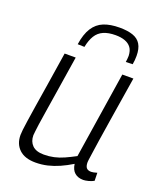

<svg xmlns="http://www.w3.org/2000/svg" viewBox="-139 -831 776 929"><g transform="rotate(20 248.5 -366.5)"><path d="M155 10Q100 10 71 -17.5Q42 -45 42 -91Q42 -101 44 -118.5Q46 -136 50.5 -166.5Q55 -197 62.5 -245Q70 -293 81.5 -364Q93 -435 108 -534H165Q148 -425 136.5 -352.5Q125 -280 118 -235.5Q111 -191 107.5 -167Q104 -143 103 -131Q102 -119 101 -111Q101 -79 120.5 -59.5Q140 -40 180 -40Q207 -40 232 -45.5Q257 -51 282.5 -62.5Q308 -74 336 -89L405 -534H462Q442 -407 428.5 -324.5Q415 -242 408 -193.5Q401 -145 397.5 -121.5Q394 -98 393 -89.5Q392 -81 392 -78Q392 -58 399.5 -49Q407 -40 424 -40Q428 -40 436.5 -41.5Q445 -43 454 -46L455 -5Q443 2 427 6Q411 10 401 10Q374 10 357 -4.5Q340 -19 336 -49Q305 -30 275.5 -17Q246 -4 216.5 3Q187 10 155 10ZM316 -743Q357 -743 384.5 -733.5Q412 -724 425.5 -701.5Q439 -679 439 -642Q439 -631 438 -619.5Q437 -608 435 -598L400 -597Q401 -605 402 -612.5Q403 -620 403 -629Q402 -656 390.5 -671.5Q379 -687 358.5 -694.5Q338 -702 310 -702Q273 -702 248 -691Q223 -680 208.5 -656.5Q194 -633 187 -597L152 -598Q160 -652 180.5 -684Q201 -716 234.5 -729.5Q268 -743 316 -743Z"/></g></svg>

Font: Georama ExtraCondensed Thin Light
Style: Italic
Weight: 300
Italic angle: -9°
Version: Version 1.001